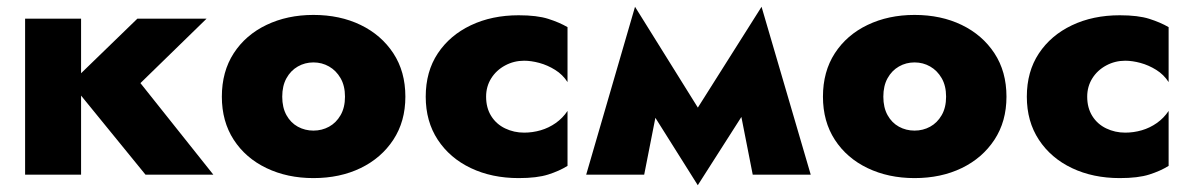

<svg xmlns="http://www.w3.org/2000/svg" viewBox="-20 -515 3515 566"><path d="M54 -460V0H219V-460ZM385 -460 189 -270 409 0H609L394 -270L589 -460Z M634 -230Q634 -157 669 -103Q704 -49 765.5 -19.5Q827 10 904 10Q982 10 1043 -19.5Q1104 -49 1139.5 -103Q1175 -157 1175 -230Q1175 -304 1139.5 -358Q1104 -412 1043 -441.5Q982 -471 904 -471Q827 -471 765.5 -441.5Q704 -412 669 -358Q634 -304 634 -230ZM812 -230Q812 -262 824.5 -284.5Q837 -307 858 -319Q879 -331 904 -331Q929 -331 950 -319Q971 -307 984 -284.5Q997 -262 997 -230Q997 -198 984 -175.5Q971 -153 950 -141.5Q929 -130 904 -130Q879 -130 858 -141.5Q837 -153 824.5 -175.5Q812 -198 812 -230Z M1413 -230Q1413 -260 1428 -284Q1443 -308 1469 -322Q1495 -336 1525 -336Q1546 -336 1570 -329.5Q1594 -323 1616.5 -309Q1639 -295 1653 -273V-435Q1629 -449 1596 -459.5Q1563 -470 1509 -470Q1430 -470 1368 -440.5Q1306 -411 1270.5 -357.5Q1235 -304 1235 -230Q1235 -157 1270.5 -103Q1306 -49 1368 -19.5Q1430 10 1509 10Q1563 10 1596 -0.5Q1629 -11 1653 -26V-188Q1639 -167 1618.5 -152.5Q1598 -138 1574 -131Q1550 -124 1525 -124Q1495 -124 1469 -136.5Q1443 -149 1428 -173Q1413 -197 1413 -230Z M2199 0H2370L2225 -495L2140 -300ZM2007 -150 2037 31 2235 -279 2225 -495ZM2037 31 2067 -150 1852 -495 1842 -279ZM1708 0H1879L1938 -300L1852 -495Z M2406 -230Q2406 -157 2441 -103Q2476 -49 2537.5 -19.5Q2599 10 2676 10Q2754 10 2815 -19.5Q2876 -49 2911.5 -103Q2947 -157 2947 -230Q2947 -304 2911.5 -358Q2876 -412 2815 -441.5Q2754 -471 2676 -471Q2599 -471 2537.5 -441.5Q2476 -412 2441 -358Q2406 -304 2406 -230ZM2584 -230Q2584 -262 2596.5 -284.5Q2609 -307 2630 -319Q2651 -331 2676 -331Q2701 -331 2722 -319Q2743 -307 2756 -284.5Q2769 -262 2769 -230Q2769 -198 2756 -175.5Q2743 -153 2722 -141.5Q2701 -130 2676 -130Q2651 -130 2630 -141.5Q2609 -153 2596.5 -175.5Q2584 -198 2584 -230Z M3185 -230Q3185 -260 3200 -284Q3215 -308 3241 -322Q3267 -336 3297 -336Q3318 -336 3342 -329.5Q3366 -323 3388.5 -309Q3411 -295 3425 -273V-435Q3401 -449 3368 -459.5Q3335 -470 3281 -470Q3202 -470 3140 -440.5Q3078 -411 3042.5 -357.5Q3007 -304 3007 -230Q3007 -157 3042.5 -103Q3078 -49 3140 -19.5Q3202 10 3281 10Q3335 10 3368 -0.5Q3401 -11 3425 -26V-188Q3411 -167 3390.5 -152.5Q3370 -138 3346 -131Q3322 -124 3297 -124Q3267 -124 3241 -136.5Q3215 -149 3200 -173Q3185 -197 3185 -230Z"/></svg>

Font: Jost ExtraBold
Style: Regular
Weight: 800
Version: Version 3.710